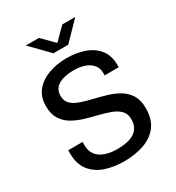

<svg xmlns="http://www.w3.org/2000/svg" viewBox="-208 -1009 1051 1146"><g transform="rotate(-30 317.5 -436.5)"><path d="M310.5 10Q239.5 10 181.1 -10Q122.8 -30 87.8 -74.9Q52.8 -119.8 52.8 -194.5Q52.8 -199.2 52.8 -204.6Q52.8 -210 53.8 -214.8H152.8Q151.8 -209.2 151.8 -203.9Q151.8 -198.5 151.8 -193Q151.8 -152.2 171.8 -125.9Q191.8 -99.5 227.9 -86.8Q264 -74 311 -74Q360.5 -74 396.6 -85.1Q432.8 -96.2 452.4 -121.6Q472 -147 472 -188Q472 -225 450.1 -247.2Q428.2 -269.5 392.2 -282.9Q356.2 -296.2 313.1 -306.6Q270 -317 227.4 -329.8Q184.8 -342.5 148.8 -363.5Q112.8 -384.5 90.9 -419.5Q69 -454.5 69 -509Q69 -572.5 103.5 -613.9Q138 -655.2 194.5 -675.6Q251 -696 317.8 -696Q385.2 -696 440.5 -676.5Q495.8 -657 528.9 -615.2Q562 -573.5 562 -506.2V-493.2H464.8V-509.2Q464.8 -543 446 -565.9Q427.2 -588.8 394.9 -600.4Q362.5 -612 319.5 -612Q278.2 -612 245.4 -602.6Q212.5 -593.2 193.9 -572.6Q175.2 -552 175.2 -517.5Q175.2 -482.5 197.1 -461.6Q219 -440.8 255 -428.4Q291 -416 334.5 -405.8Q378 -395.5 421 -382.8Q464 -370 500 -348.6Q536 -327.2 557.9 -291.9Q579.8 -256.5 579.8 -201.5Q579.8 -124.8 543.6 -78.2Q507.5 -31.8 446.5 -10.9Q385.5 10 310.5 10ZM265.8 -760.2 146.5 -882.8H236.8L333.2 -785.5H300.5L397.8 -882.8H487.2L368 -760.2Z"/></g></svg>

Font: Chivo Medium
Style: Regular
Weight: 500
Designer: Hector Gatti
Foundry: Omnibus-Type
Version: Version 2.002